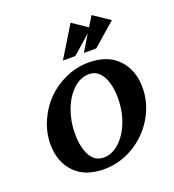

<svg xmlns="http://www.w3.org/2000/svg" viewBox="-128 -794 813 896"><g transform="rotate(-20 278.5 -346.0)"><path d="M337.9 -490.7Q432.1 -490.7 483.6 -436.5Q535.2 -382.3 535.2 -295.4Q535.2 -217.8 494.6 -148.9Q454.1 -80.1 385.3 -38.8Q316.4 2.4 237.3 2.4Q143.1 2.4 91.8 -51.5Q40.5 -105.5 40.5 -191.9Q40.5 -250.5 64.5 -305.4Q88.4 -360.4 128.2 -400.9Q168 -441.4 223.1 -466.1Q278.3 -490.7 337.9 -490.7ZM320.3 -439Q278.8 -439 242.9 -405.8Q207 -372.6 186 -317.4Q165 -262.2 165 -200.2Q165 -132.3 187.7 -90.8Q210.4 -49.3 254.4 -49.3Q295.4 -49.3 331.8 -82.3Q368.2 -115.2 389.4 -170.2Q410.6 -225.1 410.6 -287.1Q410.6 -355 387.2 -397Q363.8 -439 320.3 -439ZM290.5 -540H229L322.8 -693.8L396.5 -644L427.2 -693.8L508.3 -639.2L394.5 -540H333L381.8 -620.1Z"/></g></svg>

Font: Flanker
Style: Bold Italic
Weight: 700
Italic angle: -12°
Designer: Flanker
Version: Version 2.000